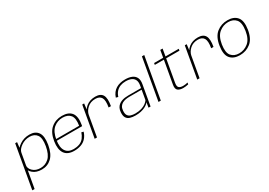

<svg xmlns="http://www.w3.org/2000/svg" viewBox="-16 -1859 4416 3153"><g transform="rotate(-30 2191.5 -282.0)"><path d="M-35.5 220.5H8.5L130.5 -470L144 -590H108ZM275 4Q384.5 4 461 -68.2Q537.5 -140.5 564.5 -296Q590.5 -452.5 539.5 -524.5Q488.5 -596.5 379 -596.5Q274 -596.5 195 -543Q116 -489.5 107.5 -440.5L118 -401Q128 -461.5 201 -512.8Q274 -564 362.5 -564Q454.5 -564 499.5 -502.2Q544.5 -440.5 519.5 -296Q494.5 -151.5 426.8 -89.8Q359 -28 268 -28Q178.5 -28 124 -79.8Q69.5 -131.5 80.5 -192L56.5 -152Q47 -103 108.5 -49.5Q170 4 275 4Z M889.5 4.5 895 -26Q791.5 -26 746.5 -94.5Q700.5 -162.5 722 -297.5Q745 -441 819 -503.5Q893 -565 990 -565Q1089.5 -565 1137.5 -505Q1182.5 -446.5 1161 -313H717.5L712 -283H1200Q1202.5 -292 1204 -300.5Q1230.5 -453 1175.5 -524.5Q1120 -596 995.5 -596Q875 -596 789.5 -524Q704 -452 679 -298Q656 -151.5 709.5 -73Q763 4.5 889.5 4.5ZM895 -26 889.5 4.5Q962.5 4.5 1021.5 -17.5Q1080 -39 1120 -86Q1159 -132.5 1177 -192L1139 -202.5Q1122.5 -151 1090 -107.5Q1056.5 -64.5 1006 -45Q954 -26 895 -26Z M1730.5 -331H1774.5Q1799.5 -470.5 1763.5 -533Q1727.5 -595.5 1627.5 -595.5Q1522.5 -595.5 1453.8 -539.8Q1385 -484 1371.5 -406.5L1386.5 -386Q1399.5 -456 1459.2 -509.5Q1519 -563 1610 -563Q1690 -563 1721.5 -510.2Q1753 -457.5 1730.5 -331ZM1275 0H1319L1398 -448.5L1415.5 -590H1379.5Z M2051 4.5Q2108.5 4.5 2153.2 -5.8Q2198 -16 2230.5 -32Q2263 -48 2283 -65.2Q2303 -82.5 2311 -96.5L2297 0H2335L2402.5 -383Q2416 -457 2393.8 -503.8Q2371.5 -550.5 2319.8 -573Q2268 -595.5 2191 -595.5Q2141.5 -595.5 2098 -584.8Q2054.5 -574 2018.5 -552Q1982.5 -530 1956 -495.2Q1929.5 -460.5 1913.5 -412L1954.5 -401Q1972.5 -457.5 2005.8 -493.5Q2039 -529.5 2084.8 -546.8Q2130.5 -564 2186.5 -564Q2249 -564 2291.5 -544.8Q2334 -525.5 2352 -485.8Q2370 -446 2359 -384.5L2351 -340.5H2108Q2076 -340.5 2042.5 -336.2Q2009 -332 1978.5 -320.2Q1948 -308.5 1923.2 -288.5Q1898.5 -268.5 1883 -237.2Q1867.5 -206 1864.5 -161.5Q1859.5 -94.5 1882 -58.8Q1904.5 -23 1948.5 -9.2Q1992.5 4.5 2051 4.5ZM2063.5 -26Q2016.5 -26 1980 -37.2Q1943.5 -48.5 1924.2 -78.8Q1905 -109 1909.5 -165.5Q1912.5 -211 1931.2 -240.2Q1950 -269.5 1979.5 -285.2Q2009 -301 2043 -307Q2077 -313 2111 -313H2346L2314.5 -133Q2299.5 -108 2266.2 -83Q2233 -58 2182.2 -42Q2131.5 -26 2063.5 -26Z M2485 0H2529L2668 -785H2624Z M2953 5.5Q3004 5.5 3052 -6.5L3057.5 -38Q3013.5 -26 2970 -26Q2916 -26 2891.2 -49Q2866.5 -72 2878.5 -138.5L2952.5 -557.5H3204.5L3210 -590H2958.5L2982 -726H2938L2914.5 -590H2742.5L2737 -557.5H2909L2832.5 -126.5Q2819 -49 2854.8 -21.8Q2890.5 5.5 2953 5.5Z M3675.5 -331H3719.5Q3744.5 -470.5 3708.5 -533Q3672.5 -595.5 3572.5 -595.5Q3467.5 -595.5 3398.8 -539.8Q3330 -484 3316.5 -406.5L3331.5 -386Q3344.5 -456 3404.2 -509.5Q3464 -563 3555 -563Q3635 -563 3666.5 -510.2Q3698 -457.5 3675.5 -331ZM3220 0H3264L3343 -448.5L3360.5 -590H3324.5Z M4030.5 4.5Q4149.5 4.5 4237.5 -66.2Q4325.5 -137 4350.5 -296Q4375 -454.5 4314.8 -525.5Q4254.5 -596.5 4135 -596.5Q4015.5 -596.5 3927 -526Q3838.5 -455.5 3814.5 -296Q3790 -138 3850.2 -66.8Q3910.5 4.5 4030.5 4.5ZM4035 -28Q3940.5 -28 3888.5 -89Q3836.5 -150 3858.5 -296Q3881.5 -441 3958.2 -502.8Q4035 -564.5 4130 -564.5Q4224.5 -564.5 4276.8 -503.5Q4329 -442.5 4306.5 -296Q4283.5 -151 4206.5 -89.5Q4129.5 -28 4035 -28Z"/></g></svg>

Font: Anybody SemiExpanded ExtraLight
Style: Italic
Weight: 250
Width: 6
Italic angle: -10°
Version: Version 1.113;gftools[0.9.25]